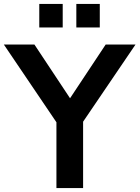

<svg xmlns="http://www.w3.org/2000/svg" viewBox="-47 -964 715 984"><path d="M378.9 0V-340.3L647.5 -735.8H494.6L312 -460.4L129.4 -735.8H-27.3L242.2 -337.4V0ZM274.4 -823.2V-943.8H154.3V-823.2ZM464.4 -823.2V-943.8H344.2V-823.2Z"/></svg>

Font: Winston SemiBold
Style: Regular
Weight: 600
Designer: Vernon Adams, Kim Jin-seong, David Berlow, Cristiano Sobral
Foundry: The Winston Project Authors
Version: Version 3.004